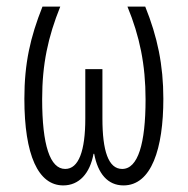

<svg xmlns="http://www.w3.org/2000/svg" viewBox="-20 -553 570 583"><path d="M172 10C220 10 253 -26 264 -86H266C277 -26 307 10 355 10C440 10 476 -102 476 -253C476 -356 458 -441 421 -533H367C404 -443 422 -357 422 -251C422 -117 399 -40 351 -40C309 -40 291 -95 291 -193V-343H239V-193C239 -95 219 -40 178 -40C132 -40 108 -112 108 -252C108 -359 126 -441 163 -533H109C72 -440 54 -361 54 -253C54 -82 96 10 172 10Z"/></svg>

Font: Noto Sans Mono Condensed Light
Style: Regular
Weight: 300
Width: 3
Designer: Monotype Design Team
Foundry: Monotype Imaging Inc.
Version: Version 2.014